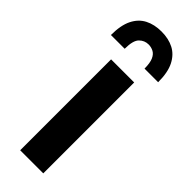

<svg xmlns="http://www.w3.org/2000/svg" viewBox="-255 -773 789 789"><g transform="rotate(45 140.0 -378.0)"><path d="M76.7 0V-528.3H210.9V0ZM5.4 -598.6Q5.4 -655.3 22.5 -689.7Q39.6 -724.1 70.3 -740Q101.1 -755.9 142.6 -755.9Q184.1 -755.9 214.6 -740Q245.1 -724.1 262.5 -689.7Q279.8 -655.3 279.8 -598.6H200.7Q200.7 -630.9 192.9 -648.7Q185.1 -666.5 171.6 -673.6Q158.2 -680.7 142.6 -680.7Q119.1 -680.7 102.3 -663.8Q85.4 -647 85.4 -598.6Z"/></g></svg>

Font: Comme SemiBold
Style: Regular
Weight: 600
Version: Version 1.000;gftools[0.9.27]